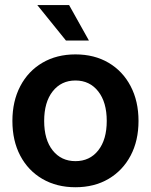

<svg xmlns="http://www.w3.org/2000/svg" viewBox="-20 -748 612 779"><path d="M286.1 11.7Q210 11.7 152.1 -22Q94.2 -55.7 62.3 -116.2Q30.3 -176.8 30.3 -257.3Q30.3 -337.4 62.3 -398.4Q94.2 -459.5 152.1 -493.4Q210 -527.3 286.1 -527.3Q362.8 -527.3 420.4 -493.4Q478 -459.5 510 -398.4Q542 -337.4 542 -257.3Q542 -177.2 510 -116.7Q478 -56.2 420.4 -22.2Q362.8 11.7 286.1 11.7ZM286.1 -94.2Q344.2 -94.2 378.7 -137.9Q413.1 -181.6 413.1 -257.3Q413.1 -333.5 378.4 -377.4Q343.8 -421.4 286.1 -421.4Q228.5 -421.4 193.8 -377.4Q159.2 -333.5 159.2 -257.3Q159.2 -181.2 193.8 -137.7Q228.5 -94.2 286.1 -94.2ZM247.6 -583.5 131.3 -727.5H260.3L340.8 -583.5Z"/></svg>

Font: Inter Display Semi Bold
Style: Regular
Weight: 600
Designer: Rasmus Andersson
Foundry: rsms
Version: Version 4.000;git-37864ae